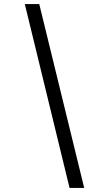

<svg xmlns="http://www.w3.org/2000/svg" viewBox="-20 -720 444 944"><path d="M394 204H322L102 -700H173Z"/></svg>

Font: Red Hat Display
Style: Italic
Weight: 400
Italic angle: -12°
Designer: Pentagram, MCKL
Foundry: Pentagram, MCKL
Version: Version 1.023; ttfautohint (v1.8.3)